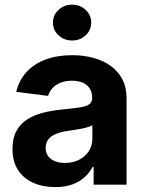

<svg xmlns="http://www.w3.org/2000/svg" viewBox="-20 -780 614 811"><path d="M213.4 10.3Q161.6 10.3 120.6 -7.8Q79.6 -25.9 56.2 -61.8Q32.7 -97.7 32.7 -150.9Q32.7 -196.3 49.3 -226.6Q65.9 -256.8 94.7 -275.4Q123.5 -293.9 160.4 -303.5Q197.3 -313 237.8 -316.9Q285.2 -321.8 314 -325.9Q342.8 -330.1 356 -338.9Q369.1 -347.7 369.1 -365.2V-367.7Q369.1 -390.1 359.1 -406Q349.1 -421.9 330.1 -430.4Q311 -439 283.7 -439Q255.9 -439 235.1 -430.4Q214.4 -421.9 201.4 -407.5Q188.5 -393.1 183.1 -375L48.8 -392.1Q60.1 -440.9 91.8 -475.6Q123.5 -510.3 172.9 -528.6Q222.2 -546.9 285.2 -546.9Q331.1 -546.9 372.3 -536.1Q413.6 -525.4 445.8 -502.9Q478 -480.5 496.3 -446Q514.6 -411.6 514.6 -363.8V0H375.5V-75.2H371.1Q357.9 -49.8 336.2 -30.5Q314.5 -11.2 284.2 -0.5Q253.9 10.3 213.4 10.3ZM254.4 -91.8Q289.1 -91.8 314.9 -105.5Q340.8 -119.1 355.5 -142.1Q370.1 -165 370.1 -193.8V-251Q363.8 -247.1 351.3 -243.2Q338.9 -239.3 323.2 -236.3Q307.6 -233.4 291.7 -231Q275.9 -228.5 262.7 -226.6Q236.3 -222.7 215.8 -214.1Q195.3 -205.6 184.1 -191.2Q172.9 -176.8 172.9 -155.3Q172.9 -134.8 183.3 -120.6Q193.8 -106.4 212.2 -99.1Q230.5 -91.8 254.4 -91.8ZM284.7 -608.9Q251 -608.9 227.3 -630.9Q203.6 -652.8 203.6 -684.6Q203.6 -716.3 227.3 -738.3Q251 -760.3 284.2 -760.3Q318.4 -760.3 341.8 -738.3Q365.2 -716.3 365.2 -684.6Q365.2 -652.8 341.8 -630.9Q318.4 -608.9 284.7 -608.9Z"/></svg>

Font: Inter 18pt
Style: Bold
Weight: 700
Designer: Rasmus Andersson
Foundry: rsms
Version: Version 4.001;git-66647c0bb